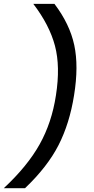

<svg xmlns="http://www.w3.org/2000/svg" viewBox="-95 -796 491 998"><path d="M-75.2 182.1Q47.4 67.9 110.8 -45.4Q174.3 -158.7 195.8 -300.8Q219.2 -449.7 190.7 -557.9Q162.1 -666 78.1 -775.9H188Q267.6 -670.9 291 -561.5Q314.5 -452.1 290 -300.8Q266.6 -153.8 209.2 -41.5Q151.9 70.8 35.2 182.1Z"/></svg>

Font: Sora Italic
Style: Regular
Weight: 400
Designer: Jonathan Barnbrook, Julián Moncada
Foundry: Barnbrook Fonts
Version: Version 2.000